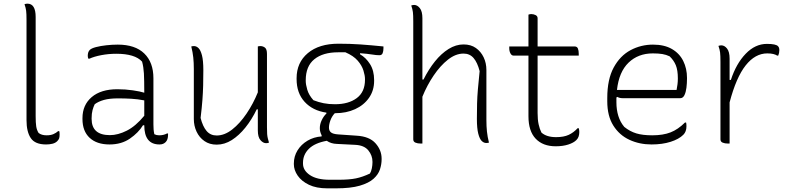

<svg xmlns="http://www.w3.org/2000/svg" viewBox="-20 -780 4310 1050"><path d="M125 -670Q125 -705 123 -721Q121 -737 114 -757Q122 -760 130 -760Q175 -760 175 -687V-145Q175 -109 178 -89Q181 -69 191 -53Q207 -40 235 -40Q257 -40 272 -46.5Q287 -53 298 -63H304Q305 -60 305.5 -55.5Q306 -51 306 -45Q306 -31 303.5 -23.5Q301 -16 293 -8Q283 2 267 6Q251 10 232 10Q172 10 148.5 -24.5Q125 -59 125 -123Z M819 -352V-100Q819 -84 820 -72Q821 -60 824 -46Q836 -40 850 -40Q875 -40 893 -50H899V-43Q899 -16 886 -3Q880 3 872 6.5Q864 10 852 10Q769 10 769 -95H762Q737 -54 690.5 -22Q644 10 579 10Q509 10 470 -26.5Q431 -63 431 -129V-134Q431 -206 481.5 -249Q532 -292 622 -292Q666 -292 706.5 -286Q747 -280 769 -273Q769 -343 767 -378.5Q765 -414 757 -443Q718 -486 616 -486Q574 -486 534.5 -478.5Q495 -471 469 -459H463Q460 -467 460 -475Q460 -496 471 -507Q480 -516 505 -522.5Q530 -529 562 -532.5Q594 -536 624 -536Q719 -536 769 -487.5Q819 -439 819 -352ZM481 -130Q481 -41 581 -41Q625 -41 673.5 -65.5Q722 -90 769 -147V-231Q733 -238 697.5 -240Q662 -242 625 -242Q579 -242 548.5 -233.5Q518 -225 498 -210Q491 -196 486 -177.5Q481 -159 481 -133Z M1041 -528Q1054 -528 1065.5 -517Q1077 -506 1084.5 -477.5Q1092 -449 1092 -396Q1092 -349 1091 -312Q1090 -275 1087 -234Q1084 -193 1077 -135Q1089 -88 1110 -63.5Q1131 -39 1165 -39Q1208 -39 1250 -72Q1292 -105 1328.5 -159Q1365 -213 1390 -275V-526Q1396 -528 1404 -528Q1418 -528 1429 -519.5Q1440 -511 1440 -485V-84Q1440 -60 1441 -47Q1442 -34 1444.5 -24Q1447 -14 1451 0Q1444 3 1435 3Q1419 3 1404.5 -13.5Q1390 -30 1390 -67V-182H1384Q1357 -126 1322 -82.5Q1287 -39 1247.5 -14Q1208 11 1165 11Q1126 11 1098 -8.5Q1070 -28 1055 -60Q1040 -92 1040 -129V-402Q1040 -437 1037 -465.5Q1034 -494 1026 -526Q1030 -527 1033.5 -527.5Q1037 -528 1041 -528Z M1729 -79Q1729 -101 1739.5 -123Q1750 -145 1765 -159V-164Q1690 -175 1646 -223Q1602 -271 1602 -348V-352Q1602 -438 1663.5 -489.5Q1725 -541 1831 -541Q1894 -541 1951 -537Q2008 -533 2077 -526V-516Q2077 -500 2072.5 -489Q2068 -478 2055 -478Q2038 -478 2014 -482Q1990 -486 1949 -489V-483Q1981 -465 2003.5 -429.5Q2026 -394 2026 -342V-338Q2026 -285 1998 -245Q1970 -205 1922 -183Q1874 -161 1814 -161Q1813 -161 1811 -161Q1795 -144 1787 -122Q1779 -100 1779 -82Q1779 -65 1790 -56Q1801 -47 1829 -45L1930 -38Q2000 -34 2033.5 3.5Q2067 41 2067 88V91Q2067 118 2058 146Q2049 174 2023 197.5Q1997 221 1947.5 235.5Q1898 250 1817 250H1770Q1710 250 1669.5 230.5Q1629 211 1608 180.5Q1587 150 1587 118V114Q1587 75 1607 42.5Q1627 10 1661.5 -10.5Q1696 -31 1739 -34V-40Q1729 -59 1729 -79ZM1694 -232Q1722 -221 1750 -215.5Q1778 -210 1812 -210Q1886 -210 1931 -243.5Q1976 -277 1976 -344V-348Q1976 -367 1967.5 -394.5Q1959 -422 1936 -448.5Q1913 -475 1869 -494Q1850 -494 1829 -494Q1746 -494 1699 -456Q1652 -418 1652 -341V-337Q1652 -318 1660.5 -289Q1669 -260 1694 -232ZM1783 203H1832Q1890 203 1926.5 195.5Q1963 188 2003 169Q2010 158 2013.5 140.5Q2017 123 2017 107V105Q2017 70 1994 42Q1971 14 1921 12L1822 7Q1790 6 1767 -10Q1701 2 1669 34Q1637 66 1637 110V115Q1637 152 1675 177.5Q1713 203 1783 203Z M2280 5Q2264 5 2252 0Q2240 -5 2240 -18V-663Q2240 -698 2238 -714Q2236 -730 2229 -750Q2237 -753 2245 -753Q2262 -753 2276 -735.5Q2290 -718 2290 -680V-345H2296Q2324 -401 2358.5 -444Q2393 -487 2433 -512Q2473 -537 2515 -537Q2555 -537 2582.5 -517.5Q2610 -498 2625 -466.5Q2640 -435 2640 -397V-124Q2640 -89 2643 -60.5Q2646 -32 2654 0Q2650 1 2646.5 1.5Q2643 2 2639 2Q2626 2 2614.5 -9Q2603 -20 2595.5 -49Q2588 -78 2588 -130Q2588 -177 2589 -214Q2590 -251 2593.5 -292Q2597 -333 2603 -391Q2591 -438 2570 -462.5Q2549 -487 2515 -487Q2472 -487 2430 -454Q2388 -421 2351.5 -367Q2315 -313 2290 -251V5Z M3145 -79Q3148 -70 3148 -58Q3148 -45 3144.5 -34Q3141 -23 3132 -14Q3117 1 3087.5 10.5Q3058 20 3019 20Q2949 20 2909.5 -21.5Q2870 -63 2870 -144V-476H2788Q2778 -476 2771.5 -488Q2765 -500 2765 -516V-526H2870V-700Q2878 -703 2885 -703Q2898 -703 2909 -697.5Q2920 -692 2920 -680V-526H3122Q3136 -526 3140.5 -514.5Q3145 -503 3145 -486V-476H2920V-162Q2920 -126 2925.5 -100.5Q2931 -75 2941 -55Q2969 -30 3021 -30Q3063 -30 3090 -42.5Q3117 -55 3139 -79Z M3551 -536Q3613 -536 3654.5 -512Q3696 -488 3716.5 -446.5Q3737 -405 3737 -354V-350Q3737 -325 3734 -300.5Q3731 -276 3723 -259.5Q3715 -243 3700 -243H3386Q3368 -243 3356 -250L3351 -247Q3351 -243 3351 -237V-220Q3351 -180 3361.5 -146Q3372 -112 3394 -86Q3425 -61 3460 -50.5Q3495 -40 3547 -40Q3606 -40 3647 -56Q3688 -72 3726 -110H3732Q3733 -107 3733.5 -102Q3734 -97 3734 -89Q3734 -60 3717 -43Q3693 -19 3647.5 -4.5Q3602 10 3543 10Q3477 10 3422 -15.5Q3367 -41 3334 -93.5Q3301 -146 3301 -226V-244Q3301 -346 3336 -410.5Q3371 -475 3428 -505.5Q3485 -536 3551 -536ZM3550 -488Q3470 -488 3417.5 -437.5Q3365 -387 3354 -288H3680Q3683 -303 3685 -318.5Q3687 -334 3687 -351Q3687 -396 3676 -423Q3665 -450 3642 -472Q3623 -481 3602 -484.5Q3581 -488 3550 -488Z M3970 5H3960Q3944 5 3932 0Q3920 -5 3920 -18V-442Q3920 -477 3918 -493Q3916 -509 3909 -529Q3917 -532 3925 -532Q3942 -532 3956 -514.5Q3970 -497 3970 -459V-343H3977Q4006 -432 4058 -486Q4110 -540 4174 -540Q4224 -540 4235 -527Q4242 -520 4242 -506Q4242 -490 4236 -476H4230Q4223 -481 4209.5 -484.5Q4196 -488 4176 -488Q4110 -488 4058 -422.5Q4006 -357 3970 -220Z"/></svg>

Font: Recursive Sn Csl St Lt
Style: Regular
Weight: 300
Version: Version 1.079;hotconv 1.0.112;makeotfexe 2.5.65598; ttfautoh